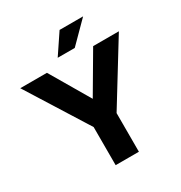

<svg xmlns="http://www.w3.org/2000/svg" viewBox="-207 -1061 1140 1209"><g transform="rotate(-30 362.5 -457.0)"><path d="M282 0H451V-281L721 -720H534L366 -434L198 -720H4L282 -277ZM304 -768H428L573 -914H402Z"/></g></svg>

Font: Aspekta 750
Style: Regular
Weight: 750
Designer: Ivo Dolenc
Version: Version 2.000